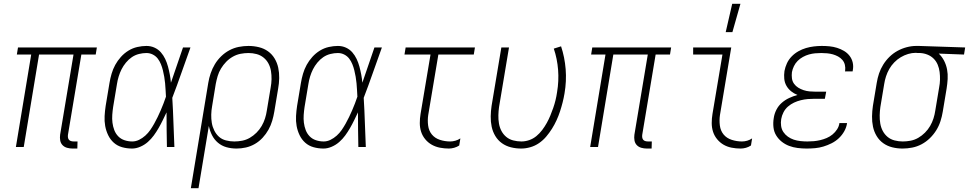

<svg xmlns="http://www.w3.org/2000/svg" viewBox="-20 -768 5062 1003"><path d="M384 8H359Q344 8 330 4Q316 0 306.5 -10Q297 -20 294.5 -34.5Q292 -49 294 -64L364 -483H184L104 0H63L143 -483H68L74 -520H486L480 -483H405L335 -64Q334 -57 335 -50Q336 -43 340 -38Q344 -33 351 -31Q358 -29 366 -29H385Z M670 8Q643 8 618 1Q593 -6 574.5 -22.5Q556 -39 545 -62Q534 -85 529.5 -110Q525 -135 526.5 -162Q528 -189 532 -215L552 -335Q556 -359 563 -383Q570 -407 582 -429Q594 -451 611.5 -470.5Q629 -490 651 -503.5Q673 -517 697.5 -522.5Q722 -528 745 -528Q768 -528 787.5 -519Q807 -510 820.5 -494.5Q834 -479 843 -460Q852 -441 857.5 -420.5Q863 -400 867 -379Q871 -358 873 -336Q889 -382 904.5 -428Q920 -474 936 -520H975Q951 -454 928 -388Q905 -322 880 -257Q884 -193 886 -128.5Q888 -64 891 0H852Q851 -45 850.5 -90.5Q850 -136 850 -181Q840 -160 830 -139.5Q820 -119 808.5 -99Q797 -79 783.5 -60.5Q770 -42 752.5 -26.5Q735 -11 713 -1.5Q691 8 670 8ZM671 -29Q689 -29 706.5 -37.5Q724 -46 739 -59.5Q754 -73 765 -89Q776 -105 785.5 -122Q795 -139 803.5 -156.5Q812 -174 819.5 -191.5Q827 -209 834 -227Q841 -245 847 -263Q846 -281 845 -298.5Q844 -316 842.5 -333Q841 -350 838 -367Q835 -384 831 -400.5Q827 -417 820.5 -433Q814 -449 804 -462Q794 -475 778.5 -483Q763 -491 745 -491Q726 -491 706 -486Q686 -481 669 -469.5Q652 -458 638 -441Q624 -424 615 -406Q606 -388 600 -368.5Q594 -349 591 -329L571 -209Q568 -189 566.5 -168Q565 -147 567.5 -127Q570 -107 577 -88.5Q584 -70 597.5 -56Q611 -42 630.5 -35.5Q650 -29 671 -29Z M977 215 1068 -335Q1072 -360 1080.5 -385Q1089 -410 1102.5 -432.5Q1116 -455 1135.5 -474Q1155 -493 1178.5 -505.5Q1202 -518 1227.5 -523Q1253 -528 1278 -528Q1306 -528 1332.5 -521.5Q1359 -515 1380 -500Q1401 -485 1414.5 -462.5Q1428 -440 1433.5 -414Q1439 -388 1438.5 -360Q1438 -332 1433 -305L1413 -185Q1409 -161 1402 -137Q1395 -113 1382.5 -90.5Q1370 -68 1352 -48.5Q1334 -29 1311.5 -16Q1289 -3 1264.5 2.5Q1240 8 1216 8Q1188 8 1163 1Q1138 -6 1118.5 -22.5Q1099 -39 1087.5 -62Q1076 -85 1071 -110L1017 215ZM1204 -29Q1224 -29 1245 -33Q1266 -37 1285 -48Q1304 -59 1320 -75Q1336 -91 1347 -110Q1358 -129 1364.5 -149.5Q1371 -170 1374 -191L1394 -311Q1398 -332 1398.5 -354Q1399 -376 1395.5 -397Q1392 -418 1382.5 -436Q1373 -454 1357 -467Q1341 -480 1320.5 -485.5Q1300 -491 1278 -491Q1258 -491 1237 -487Q1216 -483 1196.5 -472Q1177 -461 1161.5 -445Q1146 -429 1134.5 -410Q1123 -391 1117 -370.5Q1111 -350 1107 -329L1088 -213Q1084 -191 1083.5 -169Q1083 -147 1086.5 -126Q1090 -105 1099.5 -86Q1109 -67 1124 -53.5Q1139 -40 1160.5 -34.5Q1182 -29 1204 -29Z M1670 8Q1643 8 1618 1Q1593 -6 1574.5 -22.5Q1556 -39 1545 -62Q1534 -85 1529.5 -110Q1525 -135 1526.5 -162Q1528 -189 1532 -215L1552 -335Q1556 -359 1563 -383Q1570 -407 1582 -429Q1594 -451 1611.5 -470.5Q1629 -490 1651 -503.5Q1673 -517 1697.5 -522.5Q1722 -528 1745 -528Q1768 -528 1787.5 -519Q1807 -510 1820.5 -494.5Q1834 -479 1843 -460Q1852 -441 1857.5 -420.5Q1863 -400 1867 -379Q1871 -358 1873 -336Q1889 -382 1904.5 -428Q1920 -474 1936 -520H1975Q1951 -454 1928 -388Q1905 -322 1880 -257Q1884 -193 1886 -128.5Q1888 -64 1891 0H1852Q1851 -45 1850.5 -90.5Q1850 -136 1850 -181Q1840 -160 1830 -139.5Q1820 -119 1808.5 -99Q1797 -79 1783.5 -60.5Q1770 -42 1752.5 -26.5Q1735 -11 1713 -1.5Q1691 8 1670 8ZM1671 -29Q1689 -29 1706.5 -37.5Q1724 -46 1739 -59.5Q1754 -73 1765 -89Q1776 -105 1785.5 -122Q1795 -139 1803.5 -156.5Q1812 -174 1819.5 -191.5Q1827 -209 1834 -227Q1841 -245 1847 -263Q1846 -281 1845 -298.5Q1844 -316 1842.5 -333Q1841 -350 1838 -367Q1835 -384 1831 -400.5Q1827 -417 1820.5 -433Q1814 -449 1804 -462Q1794 -475 1778.5 -483Q1763 -491 1745 -491Q1726 -491 1706 -486Q1686 -481 1669 -469.5Q1652 -458 1638 -441Q1624 -424 1615 -406Q1606 -388 1600 -368.5Q1594 -349 1591 -329L1571 -209Q1568 -189 1566.5 -168Q1565 -147 1567.5 -127Q1570 -107 1577 -88.5Q1584 -70 1597.5 -56Q1611 -42 1630.5 -35.5Q1650 -29 1671 -29Z M2325 8Q2301 8 2278 3.5Q2255 -1 2235.5 -12Q2216 -23 2201.5 -40.5Q2187 -58 2180 -79.5Q2173 -101 2173 -125Q2173 -149 2177 -173L2229 -483H2093L2099 -520H2461L2455 -483H2270L2217 -167Q2213 -140 2216.5 -112.5Q2220 -85 2236 -65.5Q2252 -46 2278 -37.5Q2304 -29 2332 -29Q2345 -29 2359 -33Q2373 -37 2385 -45L2379 -8Q2367 0 2352.5 4Q2338 8 2325 8Z M2703 8Q2675 8 2649 1.5Q2623 -5 2602 -20Q2581 -35 2567.5 -57.5Q2554 -80 2548.5 -106Q2543 -132 2543.5 -160Q2544 -188 2548 -215L2599 -520H2639L2587 -209Q2584 -188 2583.5 -166Q2583 -144 2586.5 -123Q2590 -102 2599.5 -84Q2609 -66 2624.5 -53Q2640 -40 2661 -34.5Q2682 -29 2704 -29Q2724 -29 2744.5 -36Q2765 -43 2782 -57Q2799 -71 2812.5 -89Q2826 -107 2836.5 -126Q2847 -145 2855 -164.5Q2863 -184 2870 -204Q2877 -224 2882 -244.5Q2887 -265 2890 -286Q2900 -345 2895.5 -403Q2891 -461 2873 -514L2911 -526Q2930 -469 2935 -406.5Q2940 -344 2929 -280Q2925 -256 2919 -232.5Q2913 -209 2905.5 -186Q2898 -163 2887.5 -140Q2877 -117 2863.5 -95.5Q2850 -74 2833.5 -54.5Q2817 -35 2796 -20.5Q2775 -6 2750.5 1Q2726 8 2703 8Z M3384 8H3359Q3344 8 3330 4Q3316 0 3306.5 -10Q3297 -20 3294.5 -34.5Q3292 -49 3294 -64L3364 -483H3184L3104 0H3063L3143 -483H3068L3074 -520H3486L3480 -483H3405L3335 -64Q3334 -57 3335 -50Q3336 -43 3340 -38Q3344 -33 3351 -31Q3358 -29 3366 -29H3385Z M3849 8Q3825 8 3802 3.5Q3779 -1 3760 -12Q3741 -23 3726.5 -40.5Q3712 -58 3705 -79.5Q3698 -101 3698 -125Q3698 -149 3702 -173L3754 -483H3601V-520H3800L3741 -167Q3737 -140 3740.5 -112.5Q3744 -85 3760 -65.5Q3776 -46 3802.5 -37.5Q3829 -29 3856 -29Q3870 -29 3883.5 -33Q3897 -37 3909 -45L3903 -8Q3891 0 3877 4Q3863 8 3849 8ZM3771 -600 3805 -748H3848L3806 -600Z M4194 8Q4170 8 4146.5 5Q4123 2 4102 -6Q4081 -14 4063.5 -28Q4046 -42 4034.5 -61Q4023 -80 4020.5 -103.5Q4018 -127 4022 -151Q4025 -173 4035.5 -194Q4046 -215 4063.5 -230.5Q4081 -246 4102.5 -256Q4124 -266 4146 -272Q4128 -279 4113 -291Q4098 -303 4088.5 -319.5Q4079 -336 4077 -356Q4075 -376 4078 -397Q4082 -418 4091 -437.5Q4100 -457 4115.5 -473Q4131 -489 4150.5 -500Q4170 -511 4190.5 -517Q4211 -523 4232 -525.5Q4253 -528 4273 -528Q4294 -528 4314 -526Q4334 -524 4353 -518Q4372 -512 4389 -502Q4406 -492 4418 -476.5Q4430 -461 4434.5 -441.5Q4439 -422 4435 -401L4434 -395H4394L4395 -399Q4397 -415 4393.5 -429.5Q4390 -444 4380.5 -455Q4371 -466 4358 -473Q4345 -480 4331 -484Q4317 -488 4301.5 -489.5Q4286 -491 4270 -491Q4254 -491 4238 -489.5Q4222 -488 4206 -483.5Q4190 -479 4174.5 -470.5Q4159 -462 4147 -450Q4135 -438 4127.5 -422.5Q4120 -407 4117 -391Q4115 -375 4117 -359Q4119 -343 4128 -330.5Q4137 -318 4150 -310Q4163 -302 4178 -297Q4193 -292 4209.5 -290.5Q4226 -289 4242 -289H4296L4289 -252H4235Q4217 -252 4199.5 -250.5Q4182 -249 4163.5 -244.5Q4145 -240 4128 -232Q4111 -224 4096.5 -211.5Q4082 -199 4073 -181.5Q4064 -164 4061 -146Q4058 -128 4060.5 -110Q4063 -92 4072.5 -78Q4082 -64 4096 -54Q4110 -44 4126.5 -38.5Q4143 -33 4161.5 -31Q4180 -29 4198 -29Q4215 -29 4231.5 -30.5Q4248 -32 4265 -36Q4282 -40 4298.5 -47Q4315 -54 4329 -65.5Q4343 -77 4353 -92.5Q4363 -108 4365 -125H4405Q4402 -103 4390.5 -82.5Q4379 -62 4362 -46Q4345 -30 4324 -19.5Q4303 -9 4281.5 -2.5Q4260 4 4238 6Q4216 8 4194 8Z M4695 8Q4667 8 4641 1.5Q4615 -5 4594 -20Q4573 -35 4559.5 -57.5Q4546 -80 4540.5 -106Q4535 -132 4535.5 -160Q4536 -188 4540 -215L4560 -335Q4564 -360 4572 -384Q4580 -408 4594 -430.5Q4608 -453 4627 -471.5Q4646 -490 4669 -502.5Q4692 -515 4717 -521.5Q4742 -528 4766 -528H4781L5022 -520L5016 -483L4884 -488Q4901 -472 4912 -450.5Q4923 -429 4927.5 -405Q4932 -381 4930.5 -355.5Q4929 -330 4925 -305L4905 -185Q4901 -160 4893 -135Q4885 -110 4871 -87.5Q4857 -65 4837.5 -46Q4818 -27 4794.5 -14.5Q4771 -2 4745.5 3Q4720 8 4695 8ZM4696 -29Q4716 -29 4737 -33Q4758 -37 4777 -48Q4796 -59 4812 -75Q4828 -91 4839 -110Q4850 -129 4856.5 -149.5Q4863 -170 4866 -191L4886 -311Q4890 -331 4890.5 -351.5Q4891 -372 4888.5 -392Q4886 -412 4878.5 -430Q4871 -448 4857.5 -461.5Q4844 -475 4825.5 -482.5Q4807 -490 4787 -491H4775Q4772 -491 4769.5 -491.5Q4767 -492 4764 -492Q4744 -492 4724 -486Q4704 -480 4685.5 -469Q4667 -458 4651.5 -442Q4636 -426 4625.5 -407.5Q4615 -389 4608.5 -369Q4602 -349 4599 -329L4579 -209Q4576 -188 4575.5 -166Q4575 -144 4578.5 -123Q4582 -102 4591.5 -84Q4601 -66 4616.5 -53Q4632 -40 4653 -34.5Q4674 -29 4696 -29Z"/></svg>

Font: Iosevka Extralight Oblique
Style: Regular
Weight: 200
Italic angle: -9°
Monospace: yes
Designer: Belleve Invis
Foundry: Belleve Invis
Version: Version 32.5.0; ttfautohint (v1.8.4)